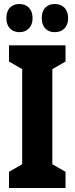

<svg xmlns="http://www.w3.org/2000/svg" viewBox="-20 -941 373 961"><path d="M308 0H25V-81L91 -119V-595L25 -633V-714H308V-633L242 -595V-119L308 -81ZM12 -850Q12 -885 30 -903Q48 -921 77 -921Q107 -921 125 -902Q143 -883 143 -850Q143 -818 125 -799Q107 -780 77 -780Q48 -780 30 -798.5Q12 -817 12 -850ZM189 -850Q189 -885 207 -903Q225 -921 254 -921Q285 -921 303 -902Q321 -883 321 -850Q321 -818 303 -799Q285 -780 254 -780Q224 -780 206.5 -798.5Q189 -817 189 -850Z"/></svg>

Font: Noto Sans Sinhala ExtraCondensed ExtraBold
Style: Regular
Weight: 800
Width: 2
Designer: Jelle Bosma - Monotype Design Team
Foundry: Monotype Imaging Inc.
Version: Version 2.006; ttfautohint (v1.8.4.7-5d5b)